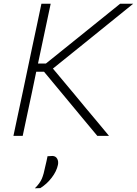

<svg xmlns="http://www.w3.org/2000/svg" viewBox="-20 -733 739 1036"><path d="M52.5 0Q65 -59.5 77 -115.5Q89 -171.5 103 -237L152.5 -472.5Q167 -540 179 -596.5Q191 -653 203.5 -713H253.5Q240.5 -653 228.8 -596.5Q217 -540 202.5 -472.5L185 -390H227.5L389 -520Q445.5 -565.5 500.5 -609.8Q555.5 -654 628.5 -713H699Q627.5 -655 559.5 -600.2Q491.5 -545.5 425 -491.5L265.5 -363L380.5 -225.5Q410 -189.5 444.2 -148.5Q478.5 -107.5 511 -68.8Q543.5 -30 568 0H505Q460 -53.5 421 -100.8Q382 -148 345 -192.5L217.5 -346H175.5L153 -237.5Q139 -171.5 127 -115.5Q115 -59.5 102.5 0ZM168 283Q195.5 256 206 230.8Q216.5 205.5 224.5 164Q228 151 230.8 137.2Q233.5 123.5 236.5 110L264 108.5Q281 109.5 288.8 123.8Q296.5 138 292.5 157Q285.5 191 259.2 225.5Q233 260 197.5 282Z"/></svg>

Font: Commissioner ExtraLight
Style: Italic
Weight: 200
Italic angle: -12°
Designer: Kostas Bartsokas
Foundry: Kostas Bartsokas
Version: Version 1.000; ttfautohint (v1.8.3)